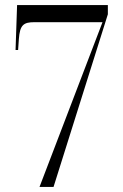

<svg xmlns="http://www.w3.org/2000/svg" viewBox="-20 -733 483 753"><path d="M135 0H190L403 -677V-713H47L41 -537H51L54 -580C58 -635 72 -646 115 -646H382Z"/></svg>

Font: Noto Serif Display ExtraCondensed
Style: Regular
Weight: 400
Width: 2
Designer: Monotype Design Team
Foundry: Monotype Imaging Inc.
Version: Version 2.009